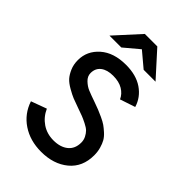

<svg xmlns="http://www.w3.org/2000/svg" viewBox="-270 -1026 1143 1143"><g transform="rotate(45 302.0 -454.5)"><path d="M392 -765 298 -844 204 -765H104L246 -921H351L492 -765ZM305 12Q212 12 144 -33.5Q76 -79 50 -158L148 -194Q170 -145 212 -116.5Q254 -88 309 -88Q367 -88 401.5 -116Q436 -144 436 -196Q436 -218 426.5 -236.5Q417 -255 405 -267Q393 -279 368 -291.5Q343 -304 326.5 -310.5Q310 -317 278 -328Q238 -342 218 -350Q198 -358 165.5 -376.5Q133 -395 116.5 -413.5Q100 -432 87 -462Q74 -492 74 -529Q74 -606 134 -659Q194 -712 297 -712Q383 -712 438.5 -674Q494 -636 513 -573L417 -541Q403 -573 370.5 -592.5Q338 -612 289 -612Q239 -612 210.5 -590Q182 -568 182 -528Q182 -501 204 -480Q226 -459 250 -449Q274 -439 323 -422Q353 -411 367.5 -405.5Q382 -400 410 -387Q438 -374 453 -363.5Q468 -353 488 -335Q508 -317 518.5 -298.5Q529 -280 536.5 -253.5Q544 -227 544 -197Q544 -99 477 -43.5Q410 12 305 12Z"/></g></svg>

Font: Overpass Light
Style: Bold
Weight: 600
Designer: Delve Withrington, Thomas Jockin
Foundry: Delve Fonts
Version: Version 3.000;DELV;Overpass